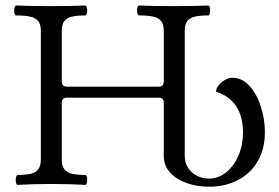

<svg xmlns="http://www.w3.org/2000/svg" viewBox="-20 -686 1042 716"><path d="M590.8 -104.5V-303.2Q590.8 -321.8 571.8 -321.8H229.5Q210.4 -321.8 210.4 -303.2V-90.8Q210.4 -67.4 220 -54.9Q229.5 -42.5 248 -38.1Q266.6 -33.7 298.3 -33.7Q301.3 -33.7 303.2 -28.3Q305.2 -22.9 305.2 -15.6Q305.2 -8.3 303.2 -2.4Q301.3 3.4 298.3 3.4Q239.7 0 171.9 0Q104 0 45.4 3.4Q42.5 3.4 40.5 -2Q38.6 -7.3 38.6 -14.6Q38.6 -22 40.5 -27.6Q42.5 -33.2 45.4 -33.7Q76.7 -33.7 95.2 -38.1Q113.8 -42.5 123 -54.9Q132.3 -67.4 132.3 -90.8V-572.3Q132.3 -595.2 122.3 -607.4Q112.3 -619.6 92.8 -624Q73.2 -628.4 40 -628.4Q36.6 -628.4 34.7 -633.8Q32.7 -639.2 32.7 -646.5Q32.7 -654.3 34.7 -659.9Q36.6 -665.5 40 -665.5Q93.8 -663.1 169.4 -663.1Q244.6 -663.1 298.3 -665.5Q301.3 -665.5 303.2 -660.2Q305.2 -654.8 305.2 -647.5Q305.2 -640.1 303.2 -634.3Q301.3 -628.4 298.3 -628.4Q267.1 -628.4 248.3 -624Q229.5 -619.6 220 -607.4Q210.4 -595.2 210.4 -572.3V-381.8Q210.4 -362.8 229.5 -362.8H571.8Q590.8 -362.8 590.8 -381.8V-572.3Q590.8 -595.2 580.8 -607.4Q570.8 -619.6 551.3 -624Q531.7 -628.4 498.5 -628.4Q495.1 -628.4 493.2 -633.8Q491.2 -639.2 491.2 -646.5Q491.2 -654.3 493.2 -659.9Q495.1 -665.5 498.5 -665.5Q552.2 -663.1 627.9 -663.1Q703.1 -663.1 756.8 -665.5Q759.8 -665.5 761.7 -660.2Q763.7 -654.8 763.7 -647.5Q763.7 -640.1 761.7 -634.3Q759.8 -628.4 756.8 -628.4Q725.6 -628.4 706.8 -624Q688 -619.6 678.5 -607.4Q668.9 -595.2 668.9 -572.3V-105Q668.9 -79.1 681.6 -59.8Q694.3 -40.5 714.8 -30.3Q735.4 -20 759.3 -20Q794.4 -20 823.5 -43.5Q852.5 -66.9 869.4 -106.2Q886.2 -145.5 886.2 -191.4Q886.2 -311 785.6 -344.2Q785.6 -355 794.9 -367.2Q804.2 -379.4 818.4 -387.7Q832.5 -396 845.7 -396Q883.3 -396 911.1 -364.7Q939 -333.5 953.4 -286.4Q967.8 -239.3 967.8 -193.8Q967.8 -129.4 940.2 -83.3Q912.6 -37.1 865.2 -13.4Q817.9 10.3 760.3 10.3Q716.3 10.3 677.5 -2.9Q638.7 -16.1 614.7 -42Q590.8 -67.9 590.8 -104.5Z"/></svg>

Font: JuniusX
Style: Regular
Weight: 400
Designer: Peter S. Baker
Foundry: Briery Creek Software
Version: Version 1.004